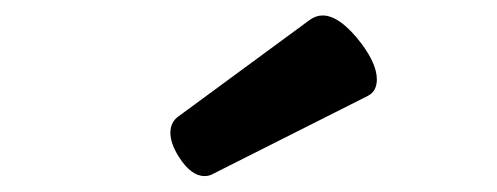

<svg xmlns="http://www.w3.org/2000/svg" viewBox="-20 -725 640 247"><path d="M395 -705.1Q417.5 -705.1 445.3 -668.5Q464.8 -642.1 464.8 -623Q464.8 -607.4 453.1 -601.6L254.4 -501.5Q249.5 -498.5 243.2 -498.5Q225.6 -498.5 210 -523.4Q199.2 -540.5 199.2 -554.2Q199.2 -567.9 209.5 -575.2L378.9 -699.7Q386.7 -705.1 395 -705.1Z"/></svg>

Font: Courier Prime Sans
Style: Bold
Weight: 700
Designer: Alan Dague-Greene
Foundry: Quote-Unquote Apps
Version: Version 3.020